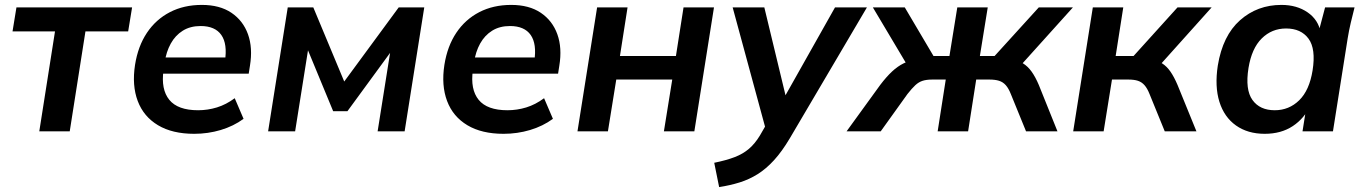

<svg xmlns="http://www.w3.org/2000/svg" viewBox="-20 -535 5564 782"><path d="M140 0 204 -407H31L47 -505H518L502 -407H328L264 0Z M771 10Q682 10 623.5 -25Q565 -60 541 -123.5Q517 -187 530 -271Q542 -347 578.5 -401.5Q615 -456 672 -485.5Q729 -515 802 -515Q875 -515 922.5 -483Q970 -451 990 -395.5Q1010 -340 998 -267L993 -235H626L636 -301H915L896 -285Q907 -356 881.5 -392.5Q856 -429 797 -429Q755 -429 724.5 -410Q694 -391 675.5 -357.5Q657 -324 651 -282L646 -249Q635 -171 669.5 -128.5Q704 -86 787 -86Q826 -86 863.5 -97.5Q901 -109 936 -135L972 -51Q931 -21 879 -5.5Q827 10 771 10Z M1072 0 1152 -505H1256L1382 -203L1604 -505H1708L1628 0H1518L1576 -365H1602L1395 -82H1337L1220 -365H1240L1182 0Z M2031 10Q1942 10 1883.5 -25Q1825 -60 1801 -123.5Q1777 -187 1790 -271Q1802 -347 1838.5 -401.5Q1875 -456 1932 -485.5Q1989 -515 2062 -515Q2135 -515 2182.5 -483Q2230 -451 2250 -395.5Q2270 -340 2258 -267L2253 -235H1886L1896 -301H2175L2156 -285Q2167 -356 2141.5 -392.5Q2116 -429 2057 -429Q2015 -429 1984.5 -410Q1954 -391 1935.5 -357.5Q1917 -324 1911 -282L1906 -249Q1895 -171 1929.5 -128.5Q1964 -86 2047 -86Q2086 -86 2123.5 -97.5Q2161 -109 2196 -135L2232 -51Q2191 -21 2139 -5.5Q2087 10 2031 10Z M2332 0 2412 -505H2536L2505 -307H2733L2764 -505H2888L2808 0H2684L2718 -211H2490L2456 0Z M2909 227 2889 128Q2938 118 2972 105Q3006 92 3030.5 71Q3055 50 3075 17L3109 -42L3103 7L2964 -505H3093L3188 -111H3159L3381 -505H3511L3197 28Q3165 82 3132.5 117.5Q3100 153 3065.5 174.5Q3031 196 2992.5 208Q2954 220 2909 227Z M3428 0 3565 -189Q3590 -222 3613 -243.5Q3636 -265 3660.5 -277Q3685 -289 3713 -292L3685 -253L3535 -505H3665L3782 -307H3847L3879 -505H4003L3971 -307H4031L4211 -505H4350L4123 -253L4101 -292Q4127 -289 4146.5 -277Q4166 -265 4181.5 -243.5Q4197 -222 4211 -189L4287 0H4159L4097 -152Q4088 -175 4076.5 -188Q4065 -201 4049 -206Q4033 -211 4010 -211H3956L3923 0H3799L3832 -211H3777Q3754 -211 3738 -206Q3722 -201 3708 -188Q3694 -175 3676 -152L3567 0Z M4351 0 4431 -505H4555L4524 -307H4597L4776 -505H4915L4689 -253L4666 -292Q4694 -289 4713 -277Q4732 -265 4747 -243.5Q4762 -222 4776 -189L4853 0H4724L4662 -152Q4653 -175 4641.5 -188Q4630 -201 4614.5 -206Q4599 -211 4576 -211H4509L4475 0Z M5131 10Q5062 10 5014 -24Q4966 -58 4946.5 -120.5Q4927 -183 4940 -268Q4960 -390 5030.5 -452.5Q5101 -515 5199 -515Q5262 -515 5306 -484.5Q5350 -454 5359 -402L5349 -399L5377 -505H5497Q5489 -474 5481.5 -442Q5474 -410 5469 -379L5409 0H5285L5302 -107H5318Q5293 -53 5245.5 -21.5Q5198 10 5131 10ZM5172 -86Q5230 -86 5271.5 -126.5Q5313 -167 5326 -248Q5340 -336 5309.5 -377.5Q5279 -419 5218 -419Q5160 -419 5119 -378.5Q5078 -338 5065 -258Q5051 -170 5081 -128Q5111 -86 5172 -86Z"/></svg>

Font: Mulish ExtraLight
Style: Italic
Weight: 200
Italic angle: -9°
Designer: Vernon Adams
Foundry: Vernon Adams
Version: Version 3.603